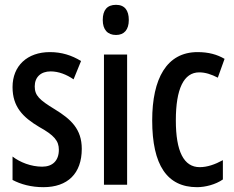

<svg xmlns="http://www.w3.org/2000/svg" viewBox="-20 -766 972 796"><path d="M319 -149C319 -231 274 -272 207 -313C143 -352 124 -370 124 -408C124 -446 149 -470 190 -470C223 -470 256 -457 285 -437L316 -513C277 -537 235 -550 187 -550C93 -550 32 -493 32 -405C32 -323 75 -280 142 -240C205 -205 224 -182 224 -145C224 -100 198 -75 155 -75C109 -75 63 -93 32 -117V-20C66 -2 109 10 160 10C260 10 319 -46 319 -149Z M461 -746C424 -746 406 -724 406 -683C406 -643 426 -621 461 -621C495 -621 514 -643 514 -683C514 -723 497 -746 461 -746ZM507 -540H411V0H507Z M797 10C831 10 874 -1 904 -22V-102C871 -84 839 -73 808 -73C742 -73 709 -138 709 -267C709 -398 742 -466 806 -466C831 -466 856 -458 883 -444L911 -522C880 -540 845 -550 799 -550C671 -550 611 -440 611 -267C611 -81 673 10 797 10Z"/></svg>

Font: Noto Sans Devanagari ExtraCondensed Medium
Style: Regular
Weight: 500
Width: 2
Designer: Jelle Bosma - Monotype Design Team
Foundry: Monotype Imaging Inc.
Version: Version 2.004